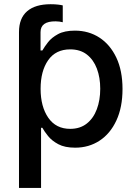

<svg xmlns="http://www.w3.org/2000/svg" viewBox="-20 -700 657 924"><path d="M175.1 -545.5V-457H183.9Q193.5 -474.1 210.8 -496.4Q228 -518.8 259.1 -535.7Q290.1 -552.6 340.6 -552.6Q406.6 -552.6 458.3 -519.2Q509.9 -485.8 539.8 -422.9Q569.6 -360.1 569.6 -271.7Q569.6 -183.6 540.1 -120.2Q510.7 -56.8 459.2 -23.1Q407.7 10.7 341.6 10.7Q291.9 10.7 260.7 -6Q229.4 -22.7 211.5 -45.1Q193.5 -67.5 183.9 -84.9H177.6V204.5H71.4V-545.5Q71.4 -612.2 110.6 -646Q149.9 -679.7 223.7 -679.7Q243.6 -679.7 259.1 -677.9Q274.5 -676.1 282 -674V-593Q275.2 -594.8 266 -596.1Q256.7 -597.3 247.9 -597.3Q175.1 -598 175.1 -545.5ZM175.4 -272.7Q175.4 -186.8 212.4 -133.3Q249.3 -79.9 317.8 -79.9Q365.4 -79.9 397.5 -105.3Q429.7 -130.7 446 -174.4Q462.4 -218 462.4 -272.7Q462.4 -327.1 446.2 -369.9Q430 -412.6 398.1 -437.5Q366.1 -462.4 317.8 -462.4Q248.2 -462.4 211.8 -410.3Q175.4 -358.3 175.4 -272.7Z"/></svg>

Font: Inter Zeller Medium
Style: Regular
Weight: 500
Designer: Rasmus Andersson; Joe Bland
Foundry: zeller
Version: Version 3.015;git-dec3a8cb1